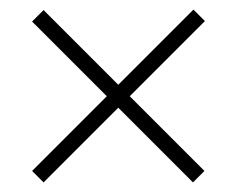

<svg xmlns="http://www.w3.org/2000/svg" viewBox="-20 -620 495 401"><path d="M384 -600 227 -443 71 -599 47 -575 203 -419 47 -263 71 -239 227 -395 383 -239 407 -263 251 -419 408 -576Z"/></svg>

Font: Noto Sans Malayalam UI Condensed ExtraLight
Style: Regular
Weight: 200
Width: 3
Designer: Jelle Bosma - Monotype Design Team
Foundry: Monotype Imaging Inc.
Version: Version 2.104